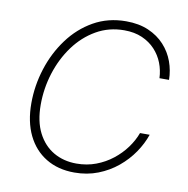

<svg xmlns="http://www.w3.org/2000/svg" viewBox="-83 -817 890 908"><g transform="rotate(10 362.5 -363.5)"><path d="M332.5 9.8Q253.9 9.8 196 -25.4Q138.2 -60.5 106.9 -125Q75.7 -189.5 75.7 -277.8Q75.7 -362.8 101.8 -444.6Q127.9 -526.4 176.8 -592.5Q225.6 -658.7 294.9 -698Q364.3 -737.3 450.7 -737.3Q512.2 -737.3 558.3 -717.3Q604.5 -697.3 635.5 -663.3Q666.5 -629.4 681.9 -586.9Q697.3 -544.4 697.8 -499.5H651.9Q650.4 -537.1 637 -571.8Q623.5 -606.4 598.1 -633.8Q572.8 -661.1 535.6 -677.5Q498.5 -693.8 449.2 -693.8Q375.5 -693.8 314.9 -658.9Q254.4 -624 210.9 -564.7Q167.5 -505.4 144 -431.2Q120.6 -356.9 120.6 -278.8Q120.6 -198.7 148.7 -144Q176.8 -89.4 225.1 -61.5Q273.4 -33.7 334.5 -33.7Q384.8 -33.7 428.2 -50Q471.7 -66.4 506.8 -94Q542 -121.6 567.4 -156.2Q592.8 -190.9 606.4 -228H652.8Q637.7 -183.6 608.9 -141.4Q580.1 -99.1 538.8 -64.9Q497.6 -30.8 445.6 -10.5Q393.6 9.8 332.5 9.8Z"/></g></svg>

Font: Inter ExtraLight
Style: Italic
Weight: 250
Italic angle: -9.3988°
Designer: Rasmus Andersson
Foundry: rsms
Version: Version 4.001;git-66647c0bb